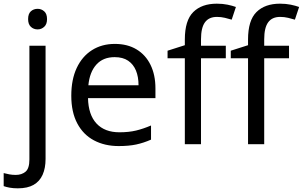

<svg xmlns="http://www.w3.org/2000/svg" viewBox="-75 -785 1648 1045"><path d="M22 240Q-3 240 -22 236.5Q-41 233 -55 228V157Q-40 161 -24 164Q-8 167 11 167Q43 167 64 149.5Q85 132 85 83V-536H173V80Q173 130 157 166Q141 202 108 221Q75 240 22 240ZM78 -681Q78 -710 93 -723.5Q108 -737 130 -737Q150 -737 165.5 -723.5Q181 -710 181 -681Q181 -653 165.5 -639Q150 -625 130 -625Q108 -625 93 -639Q78 -653 78 -681Z M550 -546Q619 -546 668.5 -516Q718 -486 744.5 -431.5Q771 -377 771 -304V-251H404Q406 -160 450.5 -112.5Q495 -65 575 -65Q626 -65 665.5 -74.5Q705 -84 747 -102V-25Q706 -7 666 1.5Q626 10 571 10Q495 10 436.5 -21Q378 -52 345.5 -113.5Q313 -175 313 -264Q313 -352 342.5 -415Q372 -478 425.5 -512Q479 -546 550 -546ZM549 -474Q486 -474 449.5 -433.5Q413 -393 406 -321H679Q679 -367 665 -401Q651 -435 622.5 -454.5Q594 -474 549 -474Z M1154 -468H1019V0H931V-468H837V-509L931 -539V-570Q931 -674 977 -719.5Q1023 -765 1105 -765Q1137 -765 1163.5 -759.5Q1190 -754 1209 -747L1186 -678Q1170 -683 1149 -688Q1128 -693 1106 -693Q1062 -693 1040.5 -663.5Q1019 -634 1019 -571V-536H1154Z M1498 -468H1363V0H1275V-468H1181V-509L1275 -539V-570Q1275 -674 1321 -719.5Q1367 -765 1449 -765Q1481 -765 1507.5 -759.5Q1534 -754 1553 -747L1530 -678Q1514 -683 1493 -688Q1472 -693 1450 -693Q1406 -693 1384.5 -663.5Q1363 -634 1363 -571V-536H1498Z"/></svg>

Font: Noto Sans Khmer
Style: Regular
Weight: 400
Designer: Danh Hong and the Monotype Design Team
Foundry: Monotype Imaging Inc.
Version: Version 2.003